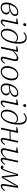

<svg xmlns="http://www.w3.org/2000/svg" viewBox="2376 -3162 799 5592"><g transform="rotate(90 2776.0 -366.5)"><path d="M199 13Q158 13 125 -2.5Q92 -18 72.5 -53Q53 -88 53 -148Q53 -199 67 -247Q81 -295 102 -334.5Q123 -374 143 -400Q179 -444 228.5 -472Q278 -500 335 -500Q386 -500 416 -475.5Q446 -451 446 -408Q446 -374 426 -342Q406 -310 363.5 -284Q321 -258 253 -241.5Q185 -225 89 -221V-248Q179 -251 238.5 -265.5Q298 -280 333.5 -302.5Q369 -325 384 -351Q399 -377 399 -404Q399 -436 380.5 -452.5Q362 -469 329 -469Q286 -469 248 -447Q210 -425 180 -386Q166 -367 152.5 -340Q139 -313 128 -282Q117 -251 110.5 -217.5Q104 -184 104 -152Q104 -102 117 -73Q130 -44 153.5 -32Q177 -20 207 -20Q247 -20 280 -36.5Q313 -53 332.5 -82Q352 -111 352 -148Q352 -176 341 -196Q330 -216 304.5 -228.5Q279 -241 235 -246L287 -265L285 -250Q325 -247 351 -234.5Q377 -222 390 -200.5Q403 -179 403 -151Q403 -107 376.5 -70Q350 -33 304 -10Q258 13 199 13Z M549 -46Q549 -64 552.5 -83Q556 -102 562 -127L633 -460L644 -440L517 -442L522 -468L672 -497L689 -489L613 -134Q609 -113 605 -93.5Q601 -74 601 -61Q601 -46 609 -38.5Q617 -31 631 -31Q653 -31 677 -51Q701 -71 734 -117L755 -101Q733 -69 710.5 -43.5Q688 -18 663 -3Q638 12 608 12Q582 12 565.5 -3.5Q549 -19 549 -46ZM694 -643Q677 -643 666 -654Q655 -665 655 -683Q655 -703 668.5 -717Q682 -731 700 -731Q718 -731 729 -720.5Q740 -710 740 -692Q740 -672 726.5 -657.5Q713 -643 694 -643Z M959 10Q915 10 883.5 -8.5Q852 -27 834.5 -65Q817 -103 817 -161Q817 -223 836.5 -282Q856 -341 891.5 -388Q927 -435 974 -463.5Q1021 -492 1075 -492Q1124 -492 1157.5 -471.5Q1191 -451 1206 -415H1219L1209 -379Q1190 -419 1157.5 -439.5Q1125 -460 1078 -460Q1032 -460 993.5 -433.5Q955 -407 927 -364Q899 -321 884 -269Q869 -217 869 -166Q869 -113 881 -81.5Q893 -50 915 -36.5Q937 -23 967 -23Q1004 -23 1039 -45Q1074 -67 1103.5 -109.5Q1133 -152 1155.5 -213Q1178 -274 1190.5 -352.5Q1203 -431 1203 -525Q1203 -586 1188 -627.5Q1173 -669 1143.5 -690Q1114 -711 1072 -711Q1034 -711 1002.5 -694.5Q971 -678 938 -648L919 -670Q954 -705 993 -725.5Q1032 -746 1083 -746Q1135 -746 1173 -721.5Q1211 -697 1232 -648Q1253 -599 1253 -525Q1253 -401 1229.5 -302Q1206 -203 1165.5 -133.5Q1125 -64 1072 -27Q1019 10 959 10Z M1355 6 1342 0 1441 -459 1450 -440 1324 -442 1329 -468 1473 -497 1490 -489 1465 -355 1468 -352 1438 -218Q1427 -164 1416 -109.5Q1405 -55 1394 0ZM1688 12Q1662 12 1646.5 -3Q1631 -18 1631 -41Q1631 -60 1635 -77Q1639 -94 1644 -118L1691 -316Q1698 -345 1703 -369Q1708 -393 1708 -410Q1708 -434 1696 -445Q1684 -456 1660 -456Q1632 -456 1603 -442Q1574 -428 1537.5 -398Q1501 -368 1453 -319V-358H1467Q1505 -404 1542 -436Q1579 -468 1615 -484Q1651 -500 1683 -500Q1721 -500 1741 -480.5Q1761 -461 1761 -427Q1761 -406 1756 -381.5Q1751 -357 1744 -327L1695 -124Q1691 -105 1687 -88.5Q1683 -72 1683 -58Q1683 -45 1690 -38Q1697 -31 1711 -31Q1734 -31 1758.5 -51Q1783 -71 1815 -115L1836 -99Q1815 -68 1792 -43Q1769 -18 1743 -3Q1717 12 1688 12Z M2066 12Q2022 12 1985.5 -7.5Q1949 -27 1927 -68Q1905 -109 1905 -172Q1905 -234 1924 -292.5Q1943 -351 1978 -398Q2013 -445 2059.5 -472.5Q2106 -500 2161 -500Q2207 -500 2243.5 -479.5Q2280 -459 2301 -418Q2322 -377 2322 -315Q2322 -252 2302.5 -193Q2283 -134 2248.5 -88Q2214 -42 2167.5 -15Q2121 12 2066 12ZM2073 -20Q2107 -20 2137 -36Q2167 -52 2191.5 -81Q2216 -110 2233 -147Q2250 -184 2259.5 -225.5Q2269 -267 2269 -309Q2269 -392 2237.5 -430Q2206 -468 2155 -468Q2121 -468 2090.5 -451.5Q2060 -435 2035.5 -406.5Q2011 -378 1993.5 -340.5Q1976 -303 1966.5 -261Q1957 -219 1957 -177Q1957 -95 1990 -57.5Q2023 -20 2073 -20Z M2556 13Q2515 13 2482 -2.5Q2449 -18 2429.5 -53Q2410 -88 2410 -148Q2410 -199 2424 -247Q2438 -295 2459 -334.5Q2480 -374 2500 -400Q2536 -444 2585.5 -472Q2635 -500 2692 -500Q2743 -500 2773 -475.5Q2803 -451 2803 -408Q2803 -374 2783 -342Q2763 -310 2720.5 -284Q2678 -258 2610 -241.5Q2542 -225 2446 -221V-248Q2536 -251 2595.5 -265.5Q2655 -280 2690.5 -302.5Q2726 -325 2741 -351Q2756 -377 2756 -404Q2756 -436 2737.5 -452.5Q2719 -469 2686 -469Q2643 -469 2605 -447Q2567 -425 2537 -386Q2523 -367 2509.5 -340Q2496 -313 2485 -282Q2474 -251 2467.5 -217.5Q2461 -184 2461 -152Q2461 -102 2474 -73Q2487 -44 2510.5 -32Q2534 -20 2564 -20Q2604 -20 2637 -36.5Q2670 -53 2689.5 -82Q2709 -111 2709 -148Q2709 -176 2698 -196Q2687 -216 2661.5 -228.5Q2636 -241 2592 -246L2644 -265L2642 -250Q2682 -247 2708 -234.5Q2734 -222 2747 -200.5Q2760 -179 2760 -151Q2760 -107 2733.5 -70Q2707 -33 2661 -10Q2615 13 2556 13Z M2906 -46Q2906 -64 2909.5 -83Q2913 -102 2919 -127L2990 -460L3001 -440L2874 -442L2879 -468L3029 -497L3046 -489L2970 -134Q2966 -113 2962 -93.5Q2958 -74 2958 -61Q2958 -46 2966 -38.5Q2974 -31 2988 -31Q3010 -31 3034 -51Q3058 -71 3091 -117L3112 -101Q3090 -69 3067.5 -43.5Q3045 -18 3020 -3Q2995 12 2965 12Q2939 12 2922.5 -3.5Q2906 -19 2906 -46ZM3051 -643Q3034 -643 3023 -654Q3012 -665 3012 -683Q3012 -703 3025.5 -717Q3039 -731 3057 -731Q3075 -731 3086 -720.5Q3097 -710 3097 -692Q3097 -672 3083.5 -657.5Q3070 -643 3051 -643Z M3316 10Q3272 10 3240.5 -8.5Q3209 -27 3191.5 -65Q3174 -103 3174 -161Q3174 -223 3193.5 -282Q3213 -341 3248.5 -388Q3284 -435 3331 -463.5Q3378 -492 3432 -492Q3481 -492 3514.5 -471.5Q3548 -451 3563 -415H3576L3566 -379Q3547 -419 3514.5 -439.5Q3482 -460 3435 -460Q3389 -460 3350.5 -433.5Q3312 -407 3284 -364Q3256 -321 3241 -269Q3226 -217 3226 -166Q3226 -113 3238 -81.5Q3250 -50 3272 -36.5Q3294 -23 3324 -23Q3361 -23 3396 -45Q3431 -67 3460.5 -109.5Q3490 -152 3512.5 -213Q3535 -274 3547.5 -352.5Q3560 -431 3560 -525Q3560 -586 3545 -627.5Q3530 -669 3500.5 -690Q3471 -711 3429 -711Q3391 -711 3359.5 -694.5Q3328 -678 3295 -648L3276 -670Q3311 -705 3350 -725.5Q3389 -746 3440 -746Q3492 -746 3530 -721.5Q3568 -697 3589 -648Q3610 -599 3610 -525Q3610 -401 3586.5 -302Q3563 -203 3522.5 -133.5Q3482 -64 3429 -27Q3376 10 3316 10Z M3711 6 3699 0 3797 -459 3806 -440 3681 -442 3685 -468 3835 -497 3852 -489 3827 -366 3795 -222Q3783 -167 3772.5 -111.5Q3762 -56 3750 0ZM3778 -244 3779 -273 4060 -275 4059 -249ZM4054 12Q4029 12 4012 -2.5Q3995 -17 3995 -46Q3995 -63 3999 -83.5Q4003 -104 4009 -131L4044 -290Q4054 -339 4064.5 -388.5Q4075 -438 4085 -487L4123 -497L4136 -490L4058 -132Q4054 -111 4050 -92.5Q4046 -74 4046 -60Q4046 -46 4054.5 -38.5Q4063 -31 4076 -31Q4100 -31 4123.5 -51Q4147 -71 4181 -115L4202 -99Q4180 -68 4157 -42.5Q4134 -17 4109 -2.5Q4084 12 4054 12Z M4375 12Q4352 12 4334.5 3Q4317 -6 4307 -23Q4297 -40 4297 -65Q4297 -89 4303 -119Q4309 -149 4316 -179L4382 -463L4393 -440L4271 -444L4276 -470L4422 -498L4439 -489L4369 -191Q4364 -171 4360 -150Q4356 -129 4353 -111.5Q4350 -94 4350 -80Q4350 -58 4362.5 -45.5Q4375 -33 4400 -33Q4426 -33 4455.5 -46.5Q4485 -60 4522 -91Q4559 -122 4609 -173L4611 -135H4596Q4552 -84 4515 -51.5Q4478 -19 4444 -3.5Q4410 12 4375 12ZM4634 12Q4607 12 4591 -2.5Q4575 -17 4575 -44Q4575 -62 4579 -81.5Q4583 -101 4590 -129H4587L4619 -283Q4631 -333 4641 -384.5Q4651 -436 4661 -486L4699 -497L4713 -491L4635 -126Q4631 -109 4627.5 -90.5Q4624 -72 4624 -59Q4624 -45 4632 -38Q4640 -31 4654 -31Q4677 -31 4701 -51Q4725 -71 4757 -115L4779 -99Q4757 -68 4734.5 -42.5Q4712 -17 4687 -2.5Q4662 12 4634 12Z M4854 12Q4830 12 4816.5 0Q4803 -12 4802 -31Q4805 -46 4818 -56Q4831 -66 4851 -66Q4860 -66 4868.5 -64Q4877 -62 4887.5 -56.5Q4898 -51 4911 -40L4892 -19L4884 -30Q4894 -45 4904 -65.5Q4914 -86 4924.5 -112Q4935 -138 4946.5 -170Q4958 -202 4971 -241Q4994 -305 5014 -368Q5034 -431 5050 -487L5086 -496L5101 -490L5155 -49H5149L5204 -166Q5250 -244 5296 -325Q5342 -406 5388 -487L5436 -496L5452 -489L5400 -149Q5395 -121 5392 -99Q5389 -77 5389 -62Q5389 -46 5397 -38.5Q5405 -31 5419 -31Q5443 -31 5466.5 -51Q5490 -71 5523 -115L5544 -99Q5522 -68 5499.5 -42.5Q5477 -17 5452 -2.5Q5427 12 5398 12Q5371 12 5355 -3Q5339 -18 5339 -48Q5339 -68 5341.5 -89.5Q5344 -111 5350 -144L5402 -468L5413 -453H5398L5347 -348Q5302 -266 5254 -185Q5206 -104 5157 -21L5126 -14L5114 -20L5062 -447V-448Q5050 -396 5033.5 -335.5Q5017 -275 4997 -217Q4985 -181 4974.5 -153Q4964 -125 4954.5 -104Q4945 -83 4937 -66Q4929 -49 4921 -33Q4910 -12 4893.5 0Q4877 12 4854 12Z"/></g></svg>

Font: Source Serif 4 Light
Style: Italic
Weight: 300
Italic angle: -12°
Designer: Frank Grießhammer
Foundry: Adobe Systems Incorporated
Version: Version 4.004;hotconv 1.0.116;makeotfexe 2.5.65601